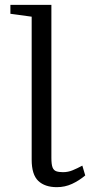

<svg xmlns="http://www.w3.org/2000/svg" viewBox="-20 -763 384 794"><path d="M215 11Q165.5 11 138.2 -15Q111 -41 111 -102.5V-694L23 -706V-743H192.5V-110Q192.5 -83.5 197.2 -71Q202 -58.5 212.8 -54.8Q223.5 -51 240.5 -51Q261.5 -51 280.2 -58.8Q299 -66.5 320.5 -78L332.5 -37.5Q307 -16 277.8 -2.5Q248.5 11 215 11Z"/></svg>

Font: Merriweather 48pt Light
Style: Regular
Weight: 300
Version: Version 2.100